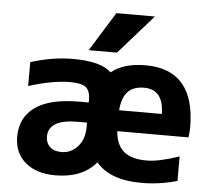

<svg xmlns="http://www.w3.org/2000/svg" viewBox="-54 -822 986 892"><g transform="rotate(5 439.0 -376.5)"><path d="M181.6 -164.1Q181.6 -134.8 200.7 -116.7Q219.7 -98.6 254.9 -98.6Q298.8 -98.6 330.1 -132.8Q361.3 -167 361.3 -224.6V-245.1H317.4Q181.6 -245.1 181.6 -164.1ZM504.9 -217.8Q509.8 -154.3 545.4 -124Q581.1 -93.8 652.3 -93.8Q709 -93.8 803.7 -126V-11.7Q715.8 12.7 634.8 11.7Q491.2 11.7 425.8 -65.4Q361.3 11.7 235.4 11.7Q147.5 11.7 95.7 -32.2Q43.9 -76.2 43.9 -152.3Q43.9 -241.2 111.8 -290Q179.7 -338.9 317.4 -338.9H361.3V-349.6Q361.3 -392.6 341.3 -409.2Q321.3 -425.8 267.6 -425.8Q186.5 -425.8 74.2 -390.6V-502Q174.8 -534.2 271.5 -534.2Q401.4 -534.2 450.2 -487.3Q507.8 -534.2 609.4 -534.2Q840.8 -534.2 840.8 -263.7Q840.8 -244.1 836.9 -217.8ZM504.9 -315.4H704.1Q703.1 -429.7 611.3 -429.7Q561.5 -429.7 535.6 -401.9Q509.8 -374 504.9 -315.4ZM632.8 -763.7 471.7 -581.1H339.8L453.1 -763.7Z"/></g></svg>

Font: Gen Shin Gothic Bold
Style: Bold
Weight: 700
Designer: [Source Han Sans]
Ryoko NISHIZUKA  (kana & ideographs); Paul D. Hunt (Latin, Greek & Cyrillic); Wenlong ZHANG  (bopomofo
Version: Version 1.002.20150607